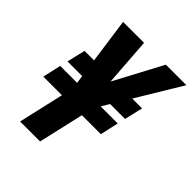

<svg xmlns="http://www.w3.org/2000/svg" viewBox="-200 -843 965 965"><g transform="rotate(45 282.5 -360.0)"><path d="M103 0 173 -306 115 -720H264L291 -344H219L419 -720H565L315 -306L245 0ZM26 -242 48 -340H457L435 -242ZM231 -382H58L81 -480H231ZM362 -480H490L467 -382H308Z"/></g></svg>

Font: Instrument Sans Condensed
Style: Bold Italic
Weight: 700
Width: 3
Italic angle: -13°
Designer: Rodrigo Fuenzalida
Foundry: fragTYPE
Version: Version 1.000;gftools[0.9.28]